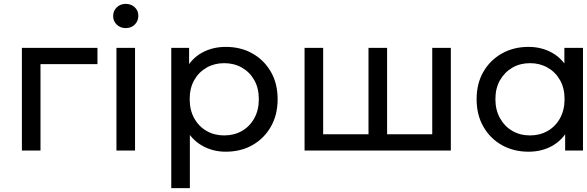

<svg xmlns="http://www.w3.org/2000/svg" viewBox="-20 -777 3029 991"><path d="M93 0V-530H483V-446H166L189 -468V0Z M581 0V-530H677V0ZM629 -632Q601 -632 582.5 -650Q564 -668 564 -694Q564 -721 582.5 -739Q601 -757 629 -757Q657 -757 675.5 -739.5Q694 -722 694 -696Q694 -669 676 -650.5Q658 -632 629 -632Z M1145 6Q1079 6 1024.5 -24.5Q970 -55 937.5 -115Q905 -175 905 -265Q905 -355 936.5 -415Q968 -475 1022.5 -505Q1077 -535 1145 -535Q1223 -535 1283 -501Q1343 -467 1378 -406.5Q1413 -346 1413 -265Q1413 -184 1378 -123Q1343 -62 1283 -28Q1223 6 1145 6ZM864 194V-530H956V-387L950 -264L960 -141V194ZM1137 -78Q1188 -78 1228.5 -101Q1269 -124 1292.5 -166.5Q1316 -209 1316 -265Q1316 -322 1292.5 -363.5Q1269 -405 1228.5 -428Q1188 -451 1137 -451Q1087 -451 1046.5 -428Q1006 -405 982.5 -363.5Q959 -322 959 -265Q959 -209 982.5 -166.5Q1006 -124 1046.5 -101Q1087 -78 1137 -78Z M1904 -84 1882 -59V-530H1978V-59L1954 -84H2234L2211 -59V-530H2307V0H1552V-530H1648V-59L1625 -84Z M2708 6Q2631 6 2570.5 -28Q2510 -62 2475 -123Q2440 -184 2440 -265Q2440 -346 2475 -406.5Q2510 -467 2570.5 -501Q2631 -535 2708 -535Q2775 -535 2829 -505Q2883 -475 2915.5 -415Q2948 -355 2948 -265Q2948 -175 2916.5 -115Q2885 -55 2831 -24.5Q2777 6 2708 6ZM2716 -78Q2766 -78 2806.5 -101Q2847 -124 2870.5 -166.5Q2894 -209 2894 -265Q2894 -322 2870.5 -363.5Q2847 -405 2806.5 -428Q2766 -451 2716 -451Q2665 -451 2625 -428Q2585 -405 2561 -363.5Q2537 -322 2537 -265Q2537 -209 2561 -166.5Q2585 -124 2625 -101Q2665 -78 2716 -78ZM2897 0V-143L2903 -266L2893 -389V-530H2989V0Z"/></svg>

Font: MOST Montserrat Medium
Style: Regular
Weight: 500
Designer: Julieta Ulanovsky
Foundry: Julieta Ulanovsky
Version: Version 8.000;March 11, 2024;FontCreator 15.0.0.2926 64-bit